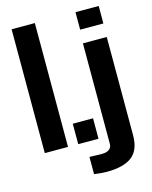

<svg xmlns="http://www.w3.org/2000/svg" viewBox="-144 -893 949 1198"><g transform="rotate(-15 330.0 -293.5)"><path d="M50 0V-800H200V0ZM266 0V-132H397V0ZM462.5 -687V-800H612.5V-687ZM394 213Q375.5 213 354 211Q332.5 209 313 206V95Q328 95.5 352.8 96.2Q377.5 97 394 97Q425 97 441 84.2Q457 71.5 457 49V-600H611V35Q611 130 557.2 171.5Q503.5 213 394 213Z"/></g></svg>

Font: Big Shoulders Stencil Text Thin Black
Style: Regular
Weight: 900
Version: Version 2.001